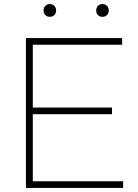

<svg xmlns="http://www.w3.org/2000/svg" viewBox="-20 -928 682 948"><path d="M108 0V-740H583V-707H142V-33H588V0ZM128 -364V-397H533V-364ZM486 -845Q472.5 -845 463.8 -853.5Q455 -862 455 -876Q455 -890.5 463.8 -899.2Q472.5 -908 486 -908Q499.5 -908 508.2 -899.2Q517 -890.5 517 -876Q517 -862 508.2 -853.5Q499.5 -845 486 -845ZM226 -845Q212.5 -845 203.8 -853.5Q195 -862 195 -876Q195 -890.5 203.8 -899.2Q212.5 -908 226 -908Q239.5 -908 248.2 -899.2Q257 -890.5 257 -876Q257 -862 248.2 -853.5Q239.5 -845 226 -845Z"/></svg>

Font: Encode Sans SC Expanded Thin
Style: Regular
Weight: 250
Width: 7
Designer: Multiple Designers
Foundry: Impallari Type
Version: Version 3.002